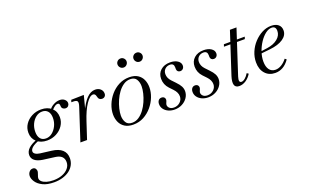

<svg xmlns="http://www.w3.org/2000/svg" viewBox="-147 -1164 3141 1954"><g transform="rotate(-20 1423.5 -187.0)"><path d="M167 290Q93 290 45.5 266.5Q-2 243 -24.5 209.5Q-47 176 -47 147Q-47 121 -31.5 102Q-16 83 7 83Q27 83 36.5 96.5Q46 110 46 124Q46 130 44 137Q42 144 37 159Q27 185 27 196Q27 217 45 233Q63 249 94.5 258.5Q126 268 167 268Q222 268 264 251.5Q306 235 330.5 205.5Q355 176 355 139Q355 64 265 52L136 35Q80 27 50.5 3.5Q21 -20 21 -57Q21 -97 54.5 -128Q88 -159 152 -181L167 -164Q117 -147 90.5 -125.5Q64 -104 64 -81Q64 -64 82 -52Q100 -40 131 -36L251 -21Q325 -12 362.5 22Q400 56 400 113Q400 152 383 184.5Q366 217 335 240.5Q304 264 261 277Q218 290 167 290ZM246 -134Q176 -134 133.5 -173Q91 -212 91 -274Q91 -324 118 -364.5Q145 -405 191 -429Q237 -453 292 -453Q362 -453 404.5 -414.5Q447 -376 447 -314Q447 -264 419.5 -223Q392 -182 346.5 -158Q301 -134 246 -134ZM241 -158Q278 -158 309 -182.5Q340 -207 359 -246.5Q378 -286 378 -331Q378 -378 356 -403.5Q334 -429 296 -429Q258 -429 227 -405Q196 -381 178 -342Q160 -303 160 -257Q160 -210 181 -184Q202 -158 241 -158ZM533 -378Q517 -378 504.5 -388Q492 -398 492 -417Q492 -431 487.5 -440Q483 -449 469 -449Q456 -449 440.5 -438.5Q425 -428 402 -403L384 -413Q401 -441 435 -459.5Q469 -478 503 -478Q535 -478 555 -460.5Q575 -443 575 -420Q575 -404 564 -391Q553 -378 533 -378Z M555 0 667 -344Q681 -385 673 -400.5Q665 -416 629 -416H608L616 -440L753 -443L707 -266L702 -274Q742 -364 785.5 -409Q829 -454 878 -454Q912 -454 934 -435Q956 -416 957 -387Q958 -367 946.5 -354.5Q935 -342 915 -342Q899 -342 887.5 -351.5Q876 -361 871 -386Q868 -400 860.5 -407.5Q853 -415 841 -415Q806 -415 764 -352Q722 -289 687 -182L627 0Z M1126 14Q1070 14 1034 -9Q998 -32 981 -70Q964 -108 964 -153Q964 -205 985 -258Q1006 -311 1044 -355.5Q1082 -400 1133.5 -427Q1185 -454 1246 -454Q1303 -454 1338.5 -431Q1374 -408 1390.5 -370.5Q1407 -333 1407 -289Q1407 -237 1386.5 -184Q1366 -131 1328 -86Q1290 -41 1239 -13.5Q1188 14 1126 14ZM1121 -8Q1160 -8 1193 -30Q1226 -52 1252.5 -87.5Q1279 -123 1297.5 -165.5Q1316 -208 1326 -249.5Q1336 -291 1336 -325Q1336 -369 1316.5 -400.5Q1297 -432 1250 -432Q1211 -432 1178 -410Q1145 -388 1118.5 -352.5Q1092 -317 1073.5 -274.5Q1055 -232 1045 -190Q1035 -148 1035 -115Q1035 -72 1054.5 -40Q1074 -8 1121 -8ZM1231 -566Q1209 -566 1195 -581Q1181 -596 1181 -616Q1181 -635 1195 -649.5Q1209 -664 1231 -664Q1251 -664 1265 -649.5Q1279 -635 1279 -616Q1279 -596 1265 -581Q1251 -566 1231 -566ZM1404 -566Q1382 -566 1368 -581Q1354 -596 1354 -616Q1354 -635 1368 -649.5Q1382 -664 1404 -664Q1424 -664 1438 -649.5Q1452 -635 1452 -616Q1452 -596 1438 -581Q1424 -566 1404 -566Z M1573 14Q1536 14 1505.5 0Q1475 -14 1457.5 -38Q1440 -62 1440 -92Q1440 -117 1452.5 -132Q1465 -147 1486 -147Q1509 -147 1519 -130.5Q1529 -114 1519 -91L1513 -77Q1502 -51 1519.5 -29.5Q1537 -8 1573 -8Q1612 -8 1639.5 -33.5Q1667 -59 1667 -96Q1667 -138 1629 -178L1592 -217Q1548 -264 1548 -327Q1548 -384 1587 -419Q1626 -454 1689 -454Q1739 -454 1770.5 -433Q1802 -412 1802 -380Q1802 -360 1790 -347Q1778 -334 1759 -334Q1743 -334 1733 -344Q1723 -354 1723 -370V-388Q1723 -432 1681 -432Q1648 -432 1626.5 -411Q1605 -390 1605 -357Q1605 -314 1639 -278L1677 -238Q1709 -205 1722 -179.5Q1735 -154 1735 -127Q1735 -89 1713 -56.5Q1691 -24 1654 -5Q1617 14 1573 14Z M1936 14Q1899 14 1868.5 0Q1838 -14 1820.5 -38Q1803 -62 1803 -92Q1803 -117 1815.5 -132Q1828 -147 1849 -147Q1872 -147 1882 -130.5Q1892 -114 1882 -91L1876 -77Q1865 -51 1882.5 -29.5Q1900 -8 1936 -8Q1975 -8 2002.5 -33.5Q2030 -59 2030 -96Q2030 -138 1992 -178L1955 -217Q1911 -264 1911 -327Q1911 -384 1950 -419Q1989 -454 2052 -454Q2102 -454 2133.5 -433Q2165 -412 2165 -380Q2165 -360 2153 -347Q2141 -334 2122 -334Q2106 -334 2096 -344Q2086 -354 2086 -370V-388Q2086 -432 2044 -432Q2011 -432 1989.5 -411Q1968 -390 1968 -357Q1968 -314 2002 -278L2040 -238Q2072 -205 2085 -179.5Q2098 -154 2098 -127Q2098 -89 2076 -56.5Q2054 -24 2017 -5Q1980 14 1936 14Z M2273 14Q2231 14 2221.5 -18Q2212 -50 2231 -110L2377 -557H2448L2293 -82Q2273 -19 2308 -19Q2326 -19 2347.5 -37Q2369 -55 2386 -84L2404 -72Q2380 -32 2345 -9Q2310 14 2273 14ZM2261 -416 2269 -440H2349L2340 -416ZM2378 -416 2388 -440H2495L2487 -416Z M2663 14Q2595 14 2554 -32Q2513 -78 2513 -154Q2513 -211 2535.5 -264.5Q2558 -318 2597 -360Q2636 -402 2684 -427Q2732 -452 2783 -452Q2832 -452 2860 -429Q2888 -406 2888 -365Q2888 -312 2836 -276.5Q2784 -241 2691 -231L2595 -221L2598 -242L2670 -252Q2741 -262 2784 -297.5Q2827 -333 2827 -382Q2827 -432 2782 -432Q2749 -432 2714.5 -405.5Q2680 -379 2651 -335.5Q2622 -292 2604 -240Q2586 -188 2586 -137Q2586 -80 2609.5 -48Q2633 -16 2676 -16Q2708 -16 2740.5 -35.5Q2773 -55 2800 -90L2817 -76Q2785 -30 2746.5 -8Q2708 14 2663 14Z"/></g></svg>

Font: Baskervville
Style: Italic
Weight: 400
Italic angle: -18°
Designer: ANRT
Foundry: ANRT
Version: Version 1.100